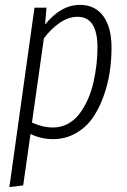

<svg xmlns="http://www.w3.org/2000/svg" viewBox="-20 -554 515 780"><path d="M18.1 206.1 120.1 -522.9H168.9L163.1 -454.1Q227.1 -534.2 305.2 -534.2Q365.7 -534.2 399.4 -488.8Q433.1 -443.4 433.1 -359.9Q433.1 -309.6 425.5 -260Q418 -210.4 399.9 -160.6Q381.8 -110.8 355.2 -73.2Q328.6 -35.6 287.1 -12.2Q245.6 11.2 194.8 11.2Q146.5 11.2 104 -9.8L74.2 199.2ZM195.8 -36.1Q228 -36.1 255.4 -50.8Q282.7 -65.4 302 -90.8Q321.3 -116.2 335.9 -148.2Q350.6 -180.2 359.1 -217.3Q367.7 -254.4 371.8 -290.3Q376 -326.2 376 -360.8Q376 -485.8 294.9 -485.8Q258.8 -485.8 223.4 -461.9Q188 -438 158.2 -397.9L109.9 -56.2Q152.3 -36.1 195.8 -36.1Z"/></svg>

Font: Fira Sans Compressed Light
Style: Italic
Weight: 300
Width: 3
Italic angle: -8°
Designer: Carrois Corporate & Edenspiekermann AG
Foundry: Carrois Corporate GbR & Edenspiekermann AG
Version: Version 4.203;PS 004.203;hotconv 1.0.88;makeotf.lib2.5.64775